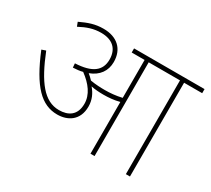

<svg xmlns="http://www.w3.org/2000/svg" viewBox="-124 -844 1159 1057"><g transform="rotate(30 455.0 -316.0)"><path d="M405 -219C405 -261 389 -295 364 -324C387 -319 415 -317 443 -317C475 -317 511 -320 544 -329V0H570V-596H769V0H795V-596H910V-622H462V-596H544V-355C507 -346 468 -343 438 -343C412 -343 379 -344 345 -350C336 -360 325 -370 314 -379C373 -401 403 -445 403 -501C403 -583 350 -632 263 -632C210 -632 171 -618 120 -594L130 -568C177 -593 216 -606 263 -606C335 -606 376 -569 376 -501C376 -430 328 -393 221 -388L223 -362C245 -363 266 -365 284 -370C341 -328 378 -279 378 -221C378 -148 332 -121 273 -121C179 -121 115 -205 49 -370L23 -361C102 -169 176 -95 277 -95C342 -95 405 -130 405 -219Z"/></g></svg>

Font: Noto Sans Devanagari UI Thin
Style: Regular
Weight: 100
Designer: Jelle Bosma - Monotype Design Team
Foundry: Monotype Imaging Inc.
Version: Version 2.004